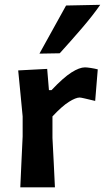

<svg xmlns="http://www.w3.org/2000/svg" viewBox="-20 -798 456 818"><path d="M66.5 0Q69 -54.5 71.2 -104.8Q73.5 -155 76.5 -217V-302Q72 -350 67.2 -398.8Q62.5 -447.5 57.5 -498L181 -504.5L188.5 -414H199.5Q250 -467.5 284.2 -489.2Q318.5 -511 342 -511Q350 -511 366.5 -508.5Q383 -506 396.5 -502.5L385.5 -368Q360.5 -374 342.5 -378.2Q324.5 -382.5 319.5 -382.5Q303 -382.5 273.8 -364.2Q244.5 -346 203.5 -302V-210.5Q206.5 -153.5 209 -103.8Q211.5 -54 214 0ZM148 -569.5Q177 -621.5 205.2 -672.8Q233.5 -724 261.5 -774.5L407 -777.5Q375.5 -732 327.8 -676.5Q280 -621 234.5 -571Z"/></svg>

Font: Commissioner Loud SemiBold
Style: Regular
Weight: 600
Designer: Kostas Bartsokas
Foundry: Kostas Bartsokas
Version: Version 1.000; ttfautohint (v1.8.3)